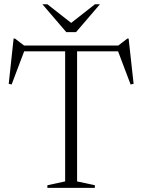

<svg xmlns="http://www.w3.org/2000/svg" viewBox="-20 -904 684 924"><path d="M293.5 -671.5H351V-31L436.5 -12.5V0H208V-12.5L293.5 -31ZM579 -657H65.5L99.5 -665.5L36 -497.5L22 -500.5L45.5 -718.5H52L103.5 -679L77.5 -685H567L541.5 -679L593 -718.5H599L623 -500.5L608.5 -497.5L545 -665.5ZM333 -785.5H312L437 -883.5H461L346 -749.5H299L184 -883.5H208Z"/></svg>

Font: Newsreader 36pt Light
Style: Regular
Weight: 300
Designer: Hugues Gentile
Foundry: Production Type
Version: Version 1.003